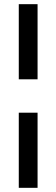

<svg xmlns="http://www.w3.org/2000/svg" viewBox="-20 -700 270 920"><path d="M160 -160V200H70V-160ZM160 -680V-320H70V-680Z"/></svg>

Font: Cuprum
Style: Regular
Weight: 400
Designer: Jovanny Lemonad
Foundry: Jovanny Lemonad
Version: Version 1.002